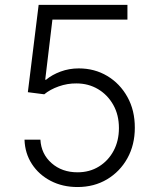

<svg xmlns="http://www.w3.org/2000/svg" viewBox="-20 -747 636 777"><path d="M293.7 9.9Q233.3 9.9 185.4 -14.9Q137.4 -39.8 109.2 -83.1Q81 -126.4 79.2 -181.8H143.5Q146.7 -123.9 188.7 -86.8Q230.8 -49.7 293.7 -49.7Q342.7 -49.7 380.5 -73.2Q418.3 -96.6 439.8 -136.9Q461.3 -177.2 461.3 -228.7Q461.3 -282 438.4 -322.6Q415.5 -363.3 376.6 -386.4Q337.7 -409.4 289.4 -409.4Q252.8 -409.8 217.7 -397.4Q182.5 -384.9 159.1 -365.4L92.7 -373.9L136.4 -727.3H495.7V-667.6H192.1L163 -424.4H166.5Q190.7 -444.6 225.3 -457.4Q259.9 -470.2 298.7 -470.2Q362.9 -470.2 414.2 -439.5Q465.6 -408.7 495.7 -354.4Q525.9 -300.1 525.6 -229.8Q525.6 -160.9 495.6 -106.7Q465.6 -52.6 413.2 -21.3Q360.8 9.9 293.7 9.9Z"/></svg>

Font: Inter Zeller Light
Style: Regular
Weight: 300
Designer: Rasmus Andersson; Joe Bland
Foundry: zeller
Version: Version 3.015;git-dec3a8cb1